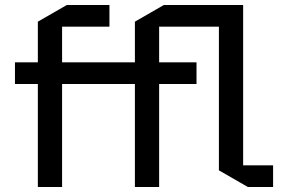

<svg xmlns="http://www.w3.org/2000/svg" viewBox="-20 -750 1135 770"><path d="M40 -413.1V-500H131.8V-663.1L248 -730H418.9V-643.1H229V-500H521V-663.1L637.2 -730H955.1V-86.9H1075.2V0H974.1L857.9 -66.9V-643.1H618.2V-500H768.1V-413.1H618.2V0H521V-413.1H229V0H131.8V-413.1Z"/></svg>

Font: Quantico
Style: Regular
Weight: 400
Designer: Matt Desmond
Foundry: MADtype
Version: Version 2.002